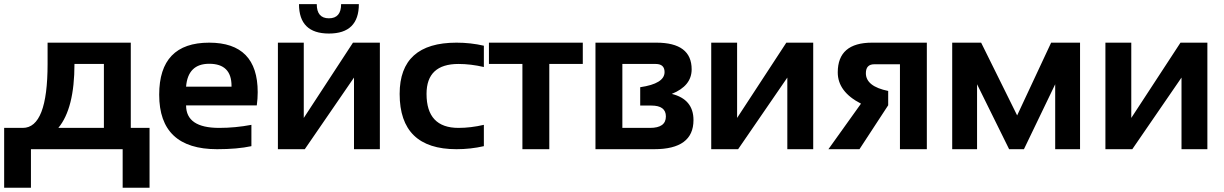

<svg xmlns="http://www.w3.org/2000/svg" viewBox="-20 -718 5892 924"><path d="M260.7 -102.5H480V-410.2H338.4Q338.4 -195.8 260.7 -102.5ZM0 185.5V-102.5H89.8Q209 -102.5 209 -410.2V-512.7H609.4V-102.5H699.7V185.5H570.3V0H128.9V185.5Z M986.8 -512.7Q1220.2 -512.7 1220.2 -274.4Q1220.2 -242.7 1215.8 -210.9H875.5Q875.5 -102.5 1034.7 -102.5Q1112.3 -102.5 1189.9 -117.2V-14.6Q1122.1 0 1024.9 0Q746.1 0 746.1 -262.2Q746.1 -512.7 986.8 -512.7ZM875.5 -300.8H1094.2V-304.7Q1094.2 -411.1 986.8 -411.1Q884.3 -411.1 875.5 -300.8Z M1683.6 0V-344.7L1446.8 0H1317.4V-512.7H1441.9V-150.4L1678.7 -512.7H1808.1V0ZM1418.9 -698.2H1504.4Q1504.4 -629.9 1563 -629.9Q1621.6 -629.9 1621.6 -698.2H1707Q1707 -556.6 1563 -556.6Q1418.9 -556.6 1418.9 -698.2Z M2308.6 -14.6Q2245.1 0 2176.8 0Q1903.3 0 1903.3 -266.1Q1903.3 -512.7 2176.8 -512.7Q2245.1 -512.7 2308.6 -498V-395.5Q2245.1 -410.2 2186.5 -410.2Q2032.7 -410.2 2032.7 -266.1Q2032.7 -102.5 2186.5 -102.5Q2245.1 -102.5 2308.6 -117.2Z M2784.7 -512.7V-410.2H2623.5V0H2494.1V-410.2H2333V-512.7Z M2845.7 0V-512.7H3138.7Q3308.6 -512.7 3308.6 -384.3Q3308.6 -304.7 3212.9 -266.1Q3317.4 -240.2 3317.4 -140.1Q3317.4 0 3128.4 0ZM3108.4 -102.5Q3184.6 -102.5 3184.6 -157.7Q3184.6 -210 3114.7 -210H3061V-298.3Q3178.2 -315.4 3178.2 -371.1Q3178.2 -410.2 3135.3 -410.2H2975.1V-102.5Z M3769 0V-344.7L3532.2 0H3402.8V-512.7H3527.3V-150.4L3764.2 -512.7H3893.6V0Z M4311 0V-408.7H4187.5Q4147 -408.7 4147 -365.7Q4147 -302.2 4254.4 -280.3V-211.4L4116.2 0H3966.8L4123.5 -219.2Q4011.7 -276.4 4011.7 -369.6Q4011.7 -512.7 4176.8 -512.7H4440.4V0Z M4562.5 0V-512.7H4701.7L4875 -162.6L5038.6 -512.7H5177.7V0H5058.1V-312.5L4907.7 0H4836.4L4682.1 -312.5V0Z M5666 0V-344.7L5429.2 0H5299.8V-512.7H5424.3V-150.4L5661.1 -512.7H5790.5V0Z"/></svg>

Font: Voltera
Style: Bold
Weight: 700
Designer: Bernd Montag
Version: Version 1.301